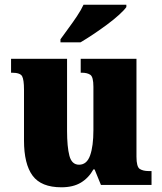

<svg xmlns="http://www.w3.org/2000/svg" viewBox="-20 -786 689 816"><path d="M241 10Q155 10 118.5 -39.5Q82 -89 82 -189V-405Q82 -447 74 -462Q66 -477 30 -477H27V-536H265V-230Q265 -162 275 -124Q285 -86 316 -86Q349 -86 363 -125.5Q377 -165 377 -233V-417Q377 -459 364 -468Q351 -477 327 -477H323V-536H560V-120Q560 -77 574 -68Q588 -59 612 -59H624V0H409L382 -66H377Q357 -30 324 -10Q291 10 241 10ZM237 -619Q251 -639 270 -664.5Q289 -690 307 -717Q325 -744 335 -766H517V-756Q508 -743 486 -723Q464 -703 435 -681.5Q406 -660 376 -640Q346 -620 322 -606H237Z"/></svg>

Font: Noto Serif Armenian SemiCondensed Black
Style: Regular
Weight: 900
Width: 4
Designer: Monotype Design Team
Foundry: Monotype Imaging Inc.
Version: Version 2.008; ttfautohint (v1.8.4.7-5d5b)